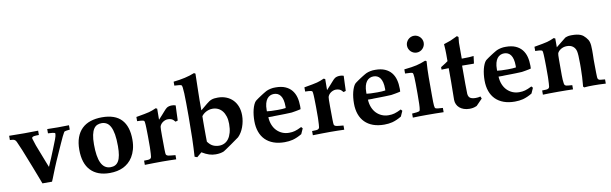

<svg xmlns="http://www.w3.org/2000/svg" viewBox="-47 -1195 5372 1688"><g transform="rotate(-10 2639.0 -351.0)"><path d="M228 3.9Q215.3 -30.3 200.4 -68.6Q185.5 -106.9 168.5 -151.4L104 -314.5Q95.2 -337.4 71.3 -390.1Q66.9 -400.4 62 -406.2Q57.1 -412.1 50.5 -415.3Q43.9 -418.5 34.9 -419.4Q25.9 -420.4 12.2 -420.9V-459Q82 -457.5 147.9 -457.5Q210.4 -457.5 271 -459V-420.4Q261.2 -420.4 250 -420.2Q238.8 -419.9 229.5 -418.5Q220.2 -417 214.1 -413.3Q208 -409.7 208 -402.8L210 -394L229 -335L287.1 -185.1Q295.4 -163.1 301.3 -149.2Q307.1 -135.3 309.6 -128.9L341.3 -202.1L371.1 -274.9Q392.6 -327.1 404.1 -358.2Q415.5 -389.2 415.5 -402.8Q415.5 -406.2 415.5 -409.2Q415.5 -412.1 410.2 -414.3Q404.8 -416.5 391.6 -418.2Q378.4 -419.9 352.1 -420.9V-459Q402.8 -457.5 446.3 -457.5Q488.8 -457.5 546.4 -459V-419.9Q526.9 -418 516.8 -416.3Q506.8 -414.6 502 -412.8Q497.1 -411.1 495.6 -408.2Q494.1 -405.3 491.2 -400.9Q481 -385.7 448.7 -313L383.3 -166.5Q373.5 -144.5 362.8 -117.9Q352.1 -91.3 342.3 -66.9Q332.5 -42.5 325 -23.2Q317.4 -3.9 313.5 3.9Z M598.1 -230.5Q598.1 -293 615 -339.4Q631.8 -385.7 663.3 -416.5Q694.8 -447.3 740.5 -462.4Q786.1 -477.5 843.3 -477.5Q960 -477.5 1016.8 -416.7Q1073.7 -356 1073.7 -237.8Q1073.7 -189.5 1063 -151.6Q1052.2 -113.8 1034.9 -85.7Q1017.6 -57.6 995.4 -38.6Q973.1 -19.5 950.2 -8.3Q897.5 17.1 828.1 17.1Q717.8 17.1 658 -45.7Q598.1 -108.4 598.1 -230.5ZM733.4 -253.9Q733.4 -200.2 739.7 -158.7Q746.1 -117.2 759.5 -89.1Q772.9 -61 793.9 -46.6Q814.9 -32.2 843.8 -32.2Q867.2 -32.2 885 -41.3Q902.8 -50.3 914.8 -70.8Q926.8 -91.3 932.6 -124Q938.5 -156.7 938.5 -203.6Q938.5 -266.1 931.2 -308.8Q923.8 -351.6 909.9 -377.9Q896 -404.3 876 -415.8Q856 -427.2 831.1 -427.2Q810.1 -427.2 792 -419.4Q773.9 -411.6 761 -392.1Q748 -372.6 740.7 -338.9Q733.4 -305.2 733.4 -253.9Z M1422.9 -37.6V0Q1395 -1 1364.5 -1.7Q1334 -2.4 1299.8 -2.4Q1261.7 -2.4 1222.9 -1.7Q1184.1 -1 1142.6 0V-37.6Q1165.5 -37.6 1179 -38.8Q1192.4 -40 1199.2 -44.7Q1206.1 -49.3 1208.3 -59.1Q1210.4 -68.8 1210.9 -86.4L1212.9 -129.9Q1213.4 -136.7 1213.4 -147.7Q1213.4 -158.7 1213.4 -174.3V-238.3Q1213.4 -246.1 1213.1 -259Q1212.9 -272 1212.6 -286.9Q1212.4 -301.8 1211.9 -317.4Q1211.4 -333 1210.7 -345.9Q1210 -358.9 1208.7 -367.9Q1207.5 -377 1206.1 -378.9Q1204.6 -381.3 1201.9 -383.1Q1199.2 -384.8 1192.9 -386.2Q1186.5 -387.7 1174.8 -388.7Q1163.1 -389.6 1142.6 -390.1V-427.7Q1187 -435.5 1216.1 -440.9Q1245.1 -446.3 1259.3 -450.2Q1287.1 -457.5 1322.3 -473.6L1335.4 -467.8L1334.5 -369.1Q1354 -389.6 1367.7 -405.3Q1381.3 -420.9 1391.4 -432.1Q1401.4 -443.4 1408.4 -450.7Q1415.5 -458 1421.4 -461.9Q1439 -473.6 1467.8 -473.6Q1485.8 -473.6 1500.5 -467.8L1497.6 -398.4Q1496.6 -370.1 1496.1 -353.8Q1495.6 -337.4 1495.1 -333.5L1474.6 -327.1Q1459 -347.2 1444.3 -353.5Q1429.7 -359.9 1411.6 -359.9Q1397.9 -359.9 1385.3 -355Q1372.6 -350.1 1362.5 -342.3Q1352.5 -334.5 1345.9 -324.7Q1339.4 -314.9 1337.4 -305.7Q1336.4 -300.8 1335.7 -280.3Q1335 -259.8 1335.4 -223.1L1336.4 -107.9Q1336.9 -89.4 1337.4 -77.6Q1337.9 -65.9 1338.9 -61.5Q1340.3 -57.1 1342.5 -54Q1344.7 -50.8 1349.4 -48.3Q1354 -45.9 1361.8 -44.2Q1369.6 -42.5 1382.8 -41.5Z M1519 -641.1V-676.3Q1631.3 -688 1707 -719.2Q1714.8 -717.3 1720.2 -712.4Q1717.8 -610.4 1716.6 -552Q1715.3 -493.7 1715.3 -477.5V-385.7L1774.4 -434.6Q1787.1 -445.3 1798.1 -452.4Q1809.1 -459.5 1820.6 -463.6Q1832 -467.8 1845.2 -469.5Q1858.4 -471.2 1875.5 -471.2Q1917.5 -471.2 1951.7 -457.5Q1985.8 -443.8 2010 -418.9Q2034.2 -394 2047.4 -358.9Q2060.5 -323.7 2060.5 -280.3Q2060.5 -229 2042 -177.7Q2023.9 -128.4 1992.2 -96.7Q1987.8 -92.3 1920.9 -45.9Q1887.2 -22.5 1868.7 -10Q1850.1 2.4 1846.2 4.4Q1816.4 17.1 1773.4 17.1Q1743.7 17.1 1715.3 8.1Q1687 -1 1651.4 -22.5L1608.4 13.7L1585.9 5.4Q1590.8 -69.8 1593.3 -158Q1595.7 -246.1 1595.7 -351.1Q1595.7 -420.9 1595.2 -472.4Q1594.7 -523.9 1593.3 -558.6Q1591.8 -593.3 1589.1 -611.8Q1586.4 -630.4 1581.5 -633.3Q1573.2 -638.7 1519 -641.1ZM1715.3 -333.5Q1714.8 -314.9 1714.6 -290Q1714.4 -265.1 1714.4 -233.9Q1714.4 -192.4 1714.6 -160.4Q1714.8 -128.4 1715.3 -106Q1738.3 -74.7 1763.2 -63.7Q1788.1 -52.7 1816.4 -52.7Q1841.8 -52.7 1863.5 -63.2Q1885.3 -73.7 1901.1 -95.2Q1917 -116.7 1926 -149.4Q1935.1 -182.1 1935.1 -226.6Q1935.1 -264.2 1925.8 -293.5Q1916.5 -322.8 1900.4 -342.5Q1884.3 -362.3 1862.1 -372.6Q1839.8 -382.8 1813.5 -382.8Q1797.4 -382.8 1782.5 -378.7Q1767.6 -374.5 1754.9 -367.7Q1742.2 -360.8 1732.2 -352.1Q1722.2 -343.3 1715.3 -333.5Z M2565.4 -75.2 2543.9 -27.3Q2502 -2 2461.4 8.8Q2428.2 17.1 2389.2 17.1Q2333.5 17.1 2290.3 1.5Q2247.1 -14.2 2217.5 -43.7Q2188 -73.2 2172.9 -115.7Q2157.7 -158.2 2157.7 -211.4Q2157.7 -237.8 2160.6 -264.4Q2163.6 -291 2169.4 -314Q2175.3 -336.9 2183.6 -355.5Q2191.9 -374 2202.1 -384.3Q2204.1 -386.2 2211.7 -391.8Q2219.2 -397.5 2229.7 -404.8Q2240.2 -412.1 2252.7 -420.2Q2265.1 -428.2 2276.6 -435.5Q2288.1 -442.9 2297.9 -448.2Q2307.6 -453.6 2312.5 -456.1Q2329.6 -463.4 2349.6 -467.5Q2369.6 -471.7 2393.1 -471.2Q2443.4 -471.2 2478.5 -456.1Q2513.7 -440.9 2535.6 -414.1Q2557.6 -387.2 2567.4 -350.6Q2577.1 -314 2577.1 -271Q2577.1 -264.2 2576.9 -257.6Q2576.7 -251 2576.2 -244.6Q2568.8 -242.7 2556.4 -240Q2543.9 -237.3 2531.2 -235.1Q2518.6 -232.9 2508.1 -231.2Q2497.6 -229.5 2494.1 -229Q2484.4 -228.5 2468.3 -227.8Q2452.1 -227.1 2434.1 -226.6Q2416 -226.1 2397.5 -225.8Q2378.9 -225.6 2364 -225.3Q2349.1 -225.1 2340.1 -224.9Q2331.1 -224.6 2331.1 -224.6Q2327.6 -224.1 2324.2 -224.1Q2320.8 -224.1 2316.9 -224.1H2284.7Q2286.6 -185.5 2299.1 -154.8Q2311.5 -124 2332.5 -102.5Q2353.5 -81.1 2381.1 -69.3Q2408.7 -57.6 2440.9 -57.6Q2456.1 -57.6 2468.3 -59.1Q2480.5 -60.5 2493.2 -64Q2505.9 -67.4 2520.3 -73.5Q2534.7 -79.6 2553.7 -88.9ZM2449.2 -277.3Q2449.2 -280.8 2449.5 -283.9Q2449.7 -287.1 2449.7 -290Q2449.7 -325.2 2443.6 -349.4Q2437.5 -373.5 2426.5 -388.4Q2415.5 -403.3 2400.4 -410.2Q2385.3 -417 2367.7 -417Q2349.6 -417 2333.7 -409.7Q2317.9 -402.3 2306.2 -387Q2294.4 -371.6 2287.8 -347.4Q2281.2 -323.2 2281.2 -289.1V-277.3Q2310.1 -272.9 2377.4 -272.9Q2420.9 -272.9 2449.2 -277.3Z M2922.9 -37.6V0Q2895 -1 2864.5 -1.7Q2834 -2.4 2799.8 -2.4Q2761.7 -2.4 2722.9 -1.7Q2684.1 -1 2642.6 0V-37.6Q2665.5 -37.6 2679 -38.8Q2692.4 -40 2699.2 -44.7Q2706.1 -49.3 2708.3 -59.1Q2710.4 -68.8 2710.9 -86.4L2712.9 -129.9Q2713.4 -136.7 2713.4 -147.7Q2713.4 -158.7 2713.4 -174.3V-238.3Q2713.4 -246.1 2713.1 -259Q2712.9 -272 2712.6 -286.9Q2712.4 -301.8 2711.9 -317.4Q2711.4 -333 2710.7 -345.9Q2710 -358.9 2708.7 -367.9Q2707.5 -377 2706.1 -378.9Q2704.6 -381.3 2701.9 -383.1Q2699.2 -384.8 2692.9 -386.2Q2686.5 -387.7 2674.8 -388.7Q2663.1 -389.6 2642.6 -390.1V-427.7Q2687 -435.5 2716.1 -440.9Q2745.1 -446.3 2759.3 -450.2Q2787.1 -457.5 2822.3 -473.6L2835.4 -467.8L2834.5 -369.1Q2854 -389.6 2867.7 -405.3Q2881.3 -420.9 2891.4 -432.1Q2901.4 -443.4 2908.4 -450.7Q2915.5 -458 2921.4 -461.9Q2939 -473.6 2967.8 -473.6Q2985.8 -473.6 3000.5 -467.8L2997.6 -398.4Q2996.6 -370.1 2996.1 -353.8Q2995.6 -337.4 2995.1 -333.5L2974.6 -327.1Q2959 -347.2 2944.3 -353.5Q2929.7 -359.9 2911.6 -359.9Q2897.9 -359.9 2885.3 -355Q2872.6 -350.1 2862.5 -342.3Q2852.5 -334.5 2845.9 -324.7Q2839.4 -314.9 2837.4 -305.7Q2836.4 -300.8 2835.7 -280.3Q2835 -259.8 2835.4 -223.1L2836.4 -107.9Q2836.9 -89.4 2837.4 -77.6Q2837.9 -65.9 2838.9 -61.5Q2840.3 -57.1 2842.5 -54Q2844.7 -50.8 2849.4 -48.3Q2854 -45.9 2861.8 -44.2Q2869.6 -42.5 2882.8 -41.5Z M3454.6 -75.2 3433.1 -27.3Q3391.1 -2 3350.6 8.8Q3317.4 17.1 3278.3 17.1Q3222.7 17.1 3179.4 1.5Q3136.2 -14.2 3106.7 -43.7Q3077.1 -73.2 3062 -115.7Q3046.9 -158.2 3046.9 -211.4Q3046.9 -237.8 3049.8 -264.4Q3052.7 -291 3058.6 -314Q3064.5 -336.9 3072.8 -355.5Q3081.1 -374 3091.3 -384.3Q3093.3 -386.2 3100.8 -391.8Q3108.4 -397.5 3118.9 -404.8Q3129.4 -412.1 3141.8 -420.2Q3154.3 -428.2 3165.8 -435.5Q3177.2 -442.9 3187 -448.2Q3196.8 -453.6 3201.7 -456.1Q3218.8 -463.4 3238.8 -467.5Q3258.8 -471.7 3282.2 -471.2Q3332.5 -471.2 3367.7 -456.1Q3402.8 -440.9 3424.8 -414.1Q3446.8 -387.2 3456.5 -350.6Q3466.3 -314 3466.3 -271Q3466.3 -264.2 3466.1 -257.6Q3465.8 -251 3465.3 -244.6Q3458 -242.7 3445.6 -240Q3433.1 -237.3 3420.4 -235.1Q3407.7 -232.9 3397.2 -231.2Q3386.7 -229.5 3383.3 -229Q3373.5 -228.5 3357.4 -227.8Q3341.3 -227.1 3323.2 -226.6Q3305.2 -226.1 3286.6 -225.8Q3268.1 -225.6 3253.2 -225.3Q3238.3 -225.1 3229.2 -224.9Q3220.2 -224.6 3220.2 -224.6Q3216.8 -224.1 3213.4 -224.1Q3210 -224.1 3206.1 -224.1H3173.8Q3175.8 -185.5 3188.2 -154.8Q3200.7 -124 3221.7 -102.5Q3242.7 -81.1 3270.3 -69.3Q3297.9 -57.6 3330.1 -57.6Q3345.2 -57.6 3357.4 -59.1Q3369.6 -60.5 3382.3 -64Q3395 -67.4 3409.4 -73.5Q3423.8 -79.6 3442.9 -88.9ZM3338.4 -277.3Q3338.4 -280.8 3338.6 -283.9Q3338.9 -287.1 3338.9 -290Q3338.9 -325.2 3332.8 -349.4Q3326.7 -373.5 3315.7 -388.4Q3304.7 -403.3 3289.6 -410.2Q3274.4 -417 3256.8 -417Q3238.8 -417 3222.9 -409.7Q3207 -402.3 3195.3 -387Q3183.6 -371.6 3177 -347.4Q3170.4 -323.2 3170.4 -289.1V-277.3Q3199.2 -272.9 3266.6 -272.9Q3310.1 -272.9 3338.4 -277.3Z M3668.9 -707Q3684.6 -707 3698.2 -700.9Q3711.9 -694.8 3721.9 -684.6Q3731.9 -674.3 3737.8 -660.9Q3743.7 -647.5 3743.7 -632.3Q3743.7 -617.2 3737.8 -603.5Q3731.9 -589.8 3721.9 -579.6Q3711.9 -569.3 3698.2 -563.2Q3684.6 -557.1 3668.9 -557.1Q3653.8 -557.1 3640.1 -563Q3626.5 -568.8 3616.2 -579.1Q3606 -589.4 3600.1 -603Q3594.2 -616.7 3594.2 -632.3Q3594.2 -647.5 3600.1 -660.9Q3606 -674.3 3616 -684.6Q3626 -694.8 3639.6 -700.9Q3653.3 -707 3668.9 -707ZM3535.2 0V-36.1Q3562.5 -38.1 3576.7 -39.8Q3590.8 -41.5 3597.2 -44.2Q3603.5 -46.9 3604.7 -51Q3606 -55.2 3607.4 -62Q3609.9 -74.7 3611.1 -109.4Q3612.3 -144 3612.3 -200.2Q3612.3 -256.3 3611.8 -291.7Q3611.3 -327.1 3610.1 -347.4Q3608.9 -367.7 3606.7 -376Q3604.5 -384.3 3601.6 -386.7Q3594.2 -392.6 3535.2 -393.6V-430.7Q3572.3 -434.6 3600.1 -438.7Q3627.9 -442.9 3646.5 -447.3Q3665 -451.7 3685.5 -458.3Q3706.1 -464.8 3728.5 -474.1L3740.2 -467.8Q3734.4 -391.6 3734.4 -324.7V-158.7Q3734.4 -126 3734.9 -105Q3735.4 -84 3736.6 -71.5Q3737.8 -59.1 3740 -53.7Q3742.2 -48.3 3746.1 -46.4Q3752.4 -43 3768.1 -41.3Q3783.7 -39.6 3810.1 -38.1V0Q3774.9 -1 3737.8 -1.5Q3700.7 -2 3659.2 -2Q3624 -2 3593 -1.5Q3562 -1 3535.2 0Z M3856.9 -371.6V-393.6L3900.9 -421.4Q3912.1 -428.2 3921.4 -436V-501.5Q3921.4 -519 3920.4 -540.5Q3919.4 -562 3917.5 -588.4Q3941.4 -596.2 3956.8 -601.6Q3972.2 -606.9 3979 -609.4Q3980 -609.9 3995.4 -616.9Q4010.7 -624 4041 -638.2L4053.7 -628.4L4048.8 -577.6V-436H4057.1Q4089.8 -436 4114.3 -437.3Q4138.7 -438.5 4155.3 -440.9L4147 -375Q4144 -374.5 4141.4 -374.3Q4138.7 -374 4136.2 -374L4041 -375V-211.9Q4041 -137.2 4042.5 -123Q4044.9 -96.2 4061 -85.2Q4077.1 -74.2 4109.9 -74.2Q4123 -74.2 4131.3 -75.4Q4139.6 -76.7 4152.8 -79.6L4160.6 -59.6L4143.1 -42Q4131.8 -30.8 4123 -21.2Q4114.3 -11.7 4105.5 -3.4Q4086.4 4.9 4071.5 7.6Q4056.6 10.3 4041 10.3Q4012.7 10.3 3990.2 2.4Q3967.8 -5.4 3952.1 -18.8Q3936.5 -32.2 3928 -50.8Q3919.4 -69.3 3919.4 -91.3L3921.4 -252.4V-373H3908.2Q3881.3 -373 3856.9 -371.6Z M4620.6 -75.2 4599.1 -27.3Q4557.1 -2 4516.6 8.8Q4483.4 17.1 4444.3 17.1Q4388.7 17.1 4345.5 1.5Q4302.2 -14.2 4272.7 -43.7Q4243.2 -73.2 4228 -115.7Q4212.9 -158.2 4212.9 -211.4Q4212.9 -237.8 4215.8 -264.4Q4218.8 -291 4224.6 -314Q4230.5 -336.9 4238.8 -355.5Q4247.1 -374 4257.3 -384.3Q4259.3 -386.2 4266.8 -391.8Q4274.4 -397.5 4284.9 -404.8Q4295.4 -412.1 4307.9 -420.2Q4320.3 -428.2 4331.8 -435.5Q4343.3 -442.9 4353 -448.2Q4362.8 -453.6 4367.7 -456.1Q4384.8 -463.4 4404.8 -467.5Q4424.8 -471.7 4448.2 -471.2Q4498.5 -471.2 4533.7 -456.1Q4568.8 -440.9 4590.8 -414.1Q4612.8 -387.2 4622.6 -350.6Q4632.3 -314 4632.3 -271Q4632.3 -264.2 4632.1 -257.6Q4631.8 -251 4631.3 -244.6Q4624 -242.7 4611.6 -240Q4599.1 -237.3 4586.4 -235.1Q4573.7 -232.9 4563.2 -231.2Q4552.7 -229.5 4549.3 -229Q4539.6 -228.5 4523.4 -227.8Q4507.3 -227.1 4489.3 -226.6Q4471.2 -226.1 4452.6 -225.8Q4434.1 -225.6 4419.2 -225.3Q4404.3 -225.1 4395.3 -224.9Q4386.2 -224.6 4386.2 -224.6Q4382.8 -224.1 4379.4 -224.1Q4376 -224.1 4372.1 -224.1H4339.8Q4341.8 -185.5 4354.2 -154.8Q4366.7 -124 4387.7 -102.5Q4408.7 -81.1 4436.3 -69.3Q4463.9 -57.6 4496.1 -57.6Q4511.2 -57.6 4523.4 -59.1Q4535.6 -60.5 4548.3 -64Q4561 -67.4 4575.4 -73.5Q4589.8 -79.6 4608.9 -88.9ZM4504.4 -277.3Q4504.4 -280.8 4504.6 -283.9Q4504.9 -287.1 4504.9 -290Q4504.9 -325.2 4498.8 -349.4Q4492.7 -373.5 4481.7 -388.4Q4470.7 -403.3 4455.6 -410.2Q4440.4 -417 4422.9 -417Q4404.8 -417 4388.9 -409.7Q4373 -402.3 4361.3 -387Q4349.6 -371.6 4343 -347.4Q4336.4 -323.2 4336.4 -289.1V-277.3Q4365.2 -272.9 4432.6 -272.9Q4476.1 -272.9 4504.4 -277.3Z M5257.8 -37.6V0Q5224.1 -2 5197.3 -2.7Q5170.4 -3.4 5149.4 -3.4Q5124.5 -3.4 5104 -2.7Q5083.5 -2 5065.4 0L5056.6 -8.8Q5057.1 -14.2 5058.8 -35.2Q5060.5 -56.2 5063 -93.3L5065.4 -173.3V-211.9Q5065.4 -254.9 5063.7 -282.7Q5062 -310.5 5058.6 -324.2Q5052.2 -351.1 5031.7 -367.4Q5011.2 -383.8 4977.1 -383.8Q4960.4 -383.8 4946 -379.2Q4931.6 -374.5 4920.7 -367.2Q4909.7 -359.9 4902.3 -351.3Q4895 -342.8 4892.1 -334.5Q4889.2 -326.7 4889.2 -277.3V-256.3V-174.3Q4889.2 -159.7 4889.2 -139.4Q4889.2 -119.1 4890.4 -100.1Q4891.6 -81.1 4894 -66.4Q4896.5 -51.8 4901.4 -48.8Q4905.3 -46.4 4907.5 -45.2Q4909.7 -43.9 4915 -42.7Q4920.4 -41.5 4931.6 -40.5Q4942.9 -39.6 4965.3 -37.6V0Q4938.5 -1 4906 -1.5Q4873.5 -2 4835 -2Q4789.6 -2 4755.4 -1.5Q4721.2 -1 4696.3 0V-37.6Q4719.2 -37.6 4732.7 -38.8Q4746.1 -40 4752.9 -44.7Q4759.8 -49.3 4762 -59.1Q4764.2 -68.8 4764.6 -86.4L4766.6 -129.9Q4767.1 -136.7 4767.1 -147.7Q4767.1 -158.7 4767.1 -174.3V-238.3Q4767.1 -246.1 4766.8 -259Q4766.6 -272 4766.4 -286.9Q4766.1 -301.8 4765.6 -317.4Q4765.1 -333 4764.4 -345.9Q4763.7 -358.9 4762.5 -367.9Q4761.2 -377 4759.8 -378.9Q4758.3 -381.3 4755.6 -383.1Q4752.9 -384.8 4746.6 -386.2Q4740.2 -387.7 4728.5 -388.7Q4716.8 -389.6 4696.3 -390.1V-427.7Q4740.7 -435.5 4769.8 -440.9Q4798.8 -446.3 4813 -450.2Q4840.8 -457.5 4876 -473.6L4889.2 -467.8V-389.2L4978 -460.4Q4986.8 -463.9 4993.7 -466.1Q5000.5 -468.3 5006.8 -469.2Q5013.2 -470.2 5020 -470.7Q5026.9 -471.2 5035.6 -471.2Q5062 -471.2 5081.1 -468.3Q5100.1 -465.3 5114 -459.7Q5127.9 -454.1 5138.2 -445.8Q5148.4 -437.5 5158.2 -426.3Q5167.5 -415.5 5173.8 -405.5Q5180.2 -395.5 5183.8 -382.8Q5187.5 -370.1 5189.2 -352.8Q5190.9 -335.4 5190.9 -309.6Q5190.9 -288.1 5190.7 -274.2Q5190.4 -260.3 5190.2 -251Q5189.9 -241.7 5189.7 -235.8Q5189.5 -230 5189.5 -224.6L5189.9 -174.3Q5190.4 -131.3 5190.7 -107.2Q5190.9 -83 5191.9 -70.8Q5192.9 -58.6 5195.1 -54.4Q5197.3 -50.3 5201.2 -46.9Q5204.1 -44.4 5208 -43.2Q5211.9 -42 5218.3 -41.3Q5224.6 -40.5 5234.1 -39.8Q5243.7 -39.1 5257.8 -37.6Z"/></g></svg>

Font: XB Kayhan
Style: Bold
Weight: 700
Designer: Behnam
Foundry: Irmug
Version: Version 7.300 2009